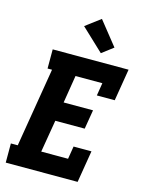

<svg xmlns="http://www.w3.org/2000/svg" viewBox="-142 -1075 885 1161"><g transform="rotate(15 300.0 -495.0)"><path d="M11 0V-120H54L136 -615H108V-735H583L550 -535H438L451 -615H283L255 -442H439L419 -322H235L201 -120H369L382 -200H494L461 0ZM395 -788 255 -920 348 -990 466 -842Z"/></g></svg>

Font: Iosevka Curly Slab HvExObl
Style: Regular
Weight: 900
Width: 7
Italic angle: -9°
Monospace: yes
Designer: Belleve Invis
Foundry: Belleve Invis
Version: Version 11.1.0; ttfautohint (v1.8.3)